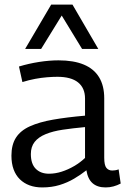

<svg xmlns="http://www.w3.org/2000/svg" viewBox="-20 -810 551 840"><path d="M30 -129Q30 -177 50 -208Q70 -239 111 -257.5Q152 -276 212 -286.5Q272 -297 352 -304V-379Q352 -425 321.5 -449.5Q291 -474 231 -474Q211 -474 186 -472Q161 -470 134 -465Q107 -460 78 -451L63 -519Q106 -532 151 -539Q196 -546 236 -546Q302 -546 346.5 -527.5Q391 -509 413.5 -472Q436 -435 436 -380V-120Q436 -87 445.5 -75.5Q455 -64 471 -64Q477 -64 484 -65Q491 -66 499 -69L508 -7Q493 1 476.5 5.5Q460 10 442 10Q406 10 385 -8.5Q364 -27 358 -65Q334 -46 304.5 -28.5Q275 -11 240.5 -0.5Q206 10 165 10Q134 10 109.5 1Q85 -8 67 -25.5Q49 -43 39.5 -69Q30 -95 30 -129ZM115 -136Q115 -93 136.5 -71.5Q158 -50 194 -50Q222 -50 250 -59Q278 -68 304.5 -83.5Q331 -99 352 -119V-254Q298 -249 254.5 -242.5Q211 -236 179.5 -223Q148 -210 131.5 -189Q115 -168 115 -136ZM90 -596 204 -790H297L410 -596H339L250 -742L160 -596Z"/></svg>

Font: Georama ExtraCondensed Thin
Style: Regular
Weight: 400
Version: Version 1.001